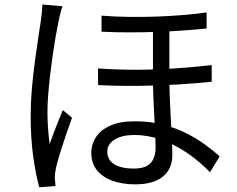

<svg xmlns="http://www.w3.org/2000/svg" viewBox="-20 -786 1040 844"><path d="M724.5 -680.3Q724.5 -644.1 724.5 -602.5Q724.5 -561 724.5 -521.1Q724.5 -481.2 724.5 -449.8Q724.5 -402.7 726.5 -354.2Q728.5 -305.7 731 -259.8Q733.5 -213.9 735.5 -174.1Q737.5 -134.2 737.5 -104.3Q737.5 -43.5 695.8 -9.6Q654.2 24.4 573.4 24.4Q518.7 24.4 475.1 8.8Q431.5 -6.7 406.3 -37.6Q381.2 -68.5 381.2 -115.6Q381.2 -151.1 401.2 -182.4Q421.1 -213.7 463.6 -233.3Q506.1 -252.8 572.3 -252.8Q638.9 -252.8 695 -238.5Q751.2 -224.2 797.2 -201.1Q843.2 -178.1 880.4 -151Q917.5 -123.9 945.7 -98.9L903.2 -28.9Q855.9 -77.9 801.2 -114.8Q746.5 -151.6 688.1 -172.2Q629.8 -192.7 570.3 -192.7Q516.6 -192.7 484.2 -172.6Q451.7 -152.4 451.7 -119.9Q451.7 -82.6 482.9 -63.8Q514 -45 566.4 -45Q606.1 -45 626.7 -57.2Q647.4 -69.5 655.7 -90.8Q664 -112.1 664 -138.4Q664 -159.9 662.4 -195.6Q660.8 -231.2 658.2 -274.5Q655.6 -317.9 654 -362.5Q652.4 -407 652.4 -446Q652.4 -482.1 652.4 -526.1Q652.4 -570.1 652.4 -611.7Q652.4 -653.2 652.4 -680.3ZM410.8 -485.2Q501.1 -478.8 590 -479.5Q678.8 -480.1 760.8 -486.1Q842.8 -492.1 910.7 -499.8V-426.7Q847.1 -419.9 764.3 -414.8Q681.6 -409.7 591.1 -408.6Q500.7 -407.5 411.2 -412.1ZM426.4 -717.2Q486.6 -712.4 549.6 -711.7Q612.7 -711 673.7 -713.3Q734.7 -715.6 789.3 -720.3Q843.9 -725 888.2 -731.4V-660.8Q845.5 -656.4 790.9 -652.4Q736.3 -648.4 675 -646.1Q613.7 -643.8 550.3 -643.7Q487 -643.6 426.4 -646.6ZM254.5 -758.4Q251.7 -750.5 248.2 -738Q244.6 -725.6 242 -713.2Q239.3 -700.8 237.3 -691.8Q231.5 -663.6 224.7 -625.5Q218 -587.3 211.7 -543.5Q205.4 -499.7 200.2 -455Q195 -410.2 191.8 -368.5Q188.6 -326.8 188.6 -293.3Q188.6 -257.2 191.1 -223.3Q193.5 -189.4 198.2 -152.3Q206 -175.2 216.2 -202.2Q226.3 -229.3 237 -255.4Q247.6 -281.5 256.1 -302L296.7 -268.6Q284.2 -234.6 269.7 -192Q255.2 -149.5 243.3 -111Q231.4 -72.4 226 -47.7Q224 -37.7 222.3 -25Q220.6 -12.3 221.2 -3.1Q221.8 4.3 222.4 14Q223 23.8 224 31.5L152.7 37.3Q137.3 -16.8 126 -97.4Q114.8 -178.1 114.8 -279.5Q114.8 -334.6 120 -394.5Q125.2 -454.4 132.7 -511.5Q140.3 -568.5 147.7 -616.5Q155.1 -664.4 159.7 -695.4Q162.1 -712.5 164.1 -731.5Q166 -750.5 166.4 -766.3Z"/></svg>

Font: Noto Sans KR Thin
Style: Regular
Weight: 100
Designer: Ryoko NISHIZUKA 西塚涼子 (kana, bopomofo & ideographs); Paul D. Hunt (Latin, Greek & Cyrillic); Sandoll Communications 산돌커뮤니
Foundry: Adobe
Version: Version 2.004-H2;hotconv 1.0.118;makeotfexe 2.5.65603